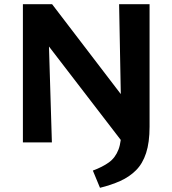

<svg xmlns="http://www.w3.org/2000/svg" viewBox="-20 -678 821 914"><path d="M564 0 139 -553 141 -658H228L627 -136ZM89 0V-658H207L227 0ZM456 216 422 134Q468 117 498.5 95Q529 73 544 34Q559 -5 558 -75L547 -658H692V-75Q692 0 675.5 50.5Q659 101 627.5 132.5Q596 164 552.5 183.5Q509 203 456 216Z"/></svg>

Font: Ysabeau SC ExtraBold
Style: Regular
Weight: 800
Designer: Christian Thalmann (Catharsis Fonts)
Version: Version 2.001;gftools[0.9.30]; featfreeze: smcp